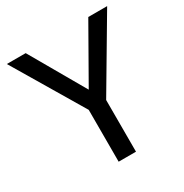

<svg xmlns="http://www.w3.org/2000/svg" viewBox="-167 -855 948 988"><g transform="rotate(-30 307.0 -361.5)"><path d="M605 -723H493L308 -398L121 -723H9L256 -308V0H359V-307Z"/></g></svg>

Font: United Sans Medium
Style: Regular
Weight: 500
Designer: Pablo Impallari, Rodrigo Fuenzalida (Modified by Dan O. Williams)
Version: Version 1.000;PS 001.000;hotconv 1.0.88;makeotf.lib2.5.64775